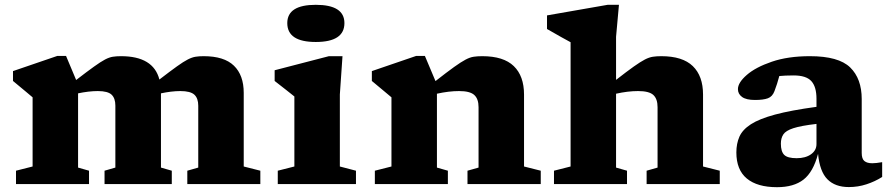

<svg xmlns="http://www.w3.org/2000/svg" viewBox="-20 -765 3694 798"><path d="M993 -379V-73L1062 -55.5V0H758.5V-55.5L804 -68.5V-325.5Q804 -356.5 787.8 -371.5Q771.5 -386.5 729.5 -386.5Q711 -386.5 690.2 -384Q669.5 -381.5 649 -377V-68.5L694 -55.5V0H414.5V-55.5L459.5 -68.5V-326Q459.5 -356.5 443.8 -371.5Q428 -386.5 386.5 -386.5Q367.5 -386.5 346.5 -384Q325.5 -381.5 304.5 -377V-68.5L350 -55.5V0H46.5V-55.5L115.5 -73V-360.5Q107.5 -367.5 87.8 -383.8Q68 -400 34 -428.5V-469.5L218 -532.5H254.5L296.5 -432.5Q342.5 -468 370.8 -488.2Q399 -508.5 416.8 -517.8Q434.5 -527 449.2 -529.2Q464 -531.5 483 -531.5Q617.5 -531.5 642.5 -434.5Q688 -469.5 715.5 -489.2Q743 -509 760.8 -518Q778.5 -527 793 -529.2Q807.5 -531.5 826.5 -531.5Q911.5 -531.5 952.2 -492Q993 -452.5 993 -379Z M1292.5 -590.5Q1174 -590.5 1174 -669Q1174 -745 1292.5 -745Q1411.5 -745 1411.5 -669Q1411.5 -590.5 1292.5 -590.5ZM1403.5 -531.5 1392.5 -372.5V-73L1459.5 -55.5V0H1134.5V-55.5L1203.5 -73V-364Q1195 -371 1169.8 -390.8Q1144.5 -410.5 1121.5 -428.5V-473L1347 -531.5Z M1923 -55.5 1969 -68.5V-319.5Q1969 -354 1951.2 -370.2Q1933.5 -386.5 1888 -386.5Q1845.5 -386.5 1796 -375.5V-68.5L1841.5 -55.5V0H1538V-55.5L1607 -73V-360.5Q1599 -367.5 1579.2 -383.8Q1559.5 -400 1525.5 -428.5V-469.5L1709.5 -532.5H1746L1790 -428Q1838 -465.5 1867.2 -486.5Q1896.5 -507.5 1915 -517.2Q1933.5 -527 1949 -529.2Q1964.5 -531.5 1984.5 -531.5Q2073 -531.5 2115.5 -490.2Q2158 -449 2158 -372V-73L2227.5 -55.5V0H1923Z M2586 0H2282.5V-55.5L2351.5 -73V-589.5Q2341.5 -595 2312 -611.2Q2282.5 -627.5 2253.5 -644.5V-701L2505.5 -745H2552.5L2540.5 -612V-433Q2586 -468.5 2614.2 -488.5Q2642.5 -508.5 2660.5 -517.8Q2678.5 -527 2693.8 -529.2Q2709 -531.5 2728.5 -531.5Q2817 -531.5 2859.5 -490.2Q2902 -449 2902 -372V-73L2971.5 -55.5V0H2667.5V-55.5L2713 -68.5V-319.5Q2713 -354 2695.5 -370.2Q2678 -386.5 2632 -386.5Q2589.5 -386.5 2540.5 -375.5V-68.5L2586 -55.5Z M3508 12.5Q3451 12.5 3419 -19.8Q3387 -52 3380 -125.5Q3360 -50 3319.5 -18.5Q3279 13 3209.5 13Q3127.5 13 3084 -23Q3040.5 -59 3040.5 -131.5Q3040.5 -168 3053.2 -197Q3066 -226 3100.8 -248.5Q3135.5 -271 3201.2 -288.8Q3267 -306.5 3373.5 -321V-354.5Q3373.5 -404.5 3352 -428Q3330.5 -451.5 3278.5 -451.5Q3259.5 -451.5 3245 -450.8Q3230.5 -450 3219 -449Q3210 -415 3199 -386.5Q3190.5 -363.5 3171.5 -356.5Q3152.5 -349.5 3118 -349.5Q3081.5 -349.5 3064.2 -362Q3047 -374.5 3047 -394.5Q3047 -421.5 3083.8 -453.5Q3120.5 -485.5 3187.8 -508.5Q3255 -531.5 3346 -531.5Q3465.5 -531.5 3513.5 -484.8Q3561.5 -438 3561.5 -353.5V-129.5Q3561.5 -105 3572.5 -95.8Q3583.5 -86.5 3605.5 -86.5Q3621 -86.5 3646.5 -91V-29.5Q3616.5 -10.5 3581.2 1Q3546 12.5 3508 12.5ZM3225.5 -168Q3225.5 -135 3239.5 -121.2Q3253.5 -107.5 3291 -107.5Q3328 -107.5 3350.8 -123.8Q3373.5 -140 3373.5 -166V-250Q3309 -242.5 3277.5 -232.2Q3246 -222 3235.8 -206.5Q3225.5 -191 3225.5 -168Z"/></svg>

Font: Newsreader 6pt
Style: Bold
Weight: 700
Designer: Hugues Gentile
Foundry: Production Type
Version: Version 1.003; ttfautohint (v1.8.3)